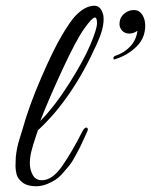

<svg xmlns="http://www.w3.org/2000/svg" viewBox="-20 -647 526 669"><path d="M126 -19Q162 -19 196 -67.5Q230 -116 268 -191Q276 -205 283 -202Q288 -198 285 -191.5Q282 -185 272.5 -163.5Q263 -142 258.5 -133.5Q254 -125 242.5 -103.5Q231 -82 222.5 -71.5Q214 -61 199.5 -44.5Q185 -28 172 -20Q137 2 106 2Q75 2 58 -11.5Q41 -25 37.5 -40.5Q34 -56 34 -68Q34 -80 35 -99Q38 -131 47.5 -161Q57 -191 58 -195Q81 -278 123.5 -376Q166 -474 195.5 -523.5Q225 -573 242 -591Q276 -627 309 -627Q332 -627 340 -594Q341 -588 341 -579Q341 -545 317 -493Q231 -302 112 -193Q111 -189 103 -165.5Q95 -142 89.5 -120.5Q84 -99 84 -77.5Q84 -56 94 -37.5Q104 -19 126 -19ZM311 -586Q301 -586 273 -546.5Q245 -507 197.5 -404.5Q150 -302 120 -225Q171 -277 221 -356Q271 -435 294.5 -490.5Q318 -546 318 -566Q318 -586 311 -586ZM486 -558Q486 -514 455.5 -484.5Q425 -455 385 -442Q381 -440 378 -440Q375 -440 375 -445Q375 -450 383 -453Q413 -463 434 -485.5Q455 -508 459 -540Q446 -530 430 -530Q414 -530 404 -542Q394 -554 397 -571Q399 -588 413.5 -600Q428 -612 446.5 -612Q465 -612 475.5 -596Q486 -580 486 -558Z"/></svg>

Font: Great Vibes
Style: Regular
Weight: 400
Designer: Robert E. Leuschke
Foundry: Robert E. Leuschke
Version: Version 1.001